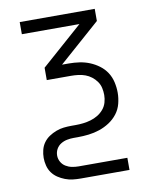

<svg xmlns="http://www.w3.org/2000/svg" viewBox="-83 -581 666 857"><g transform="rotate(-10 250.0 -152.5)"><path d="M434 215H213Q195 215 177.5 213Q160 211 143 204.5Q126 198 111 188Q96 178 85.5 163.5Q75 149 70.5 131Q66 113 66 96Q66 78 70.5 60Q75 42 85.5 27.5Q96 13 111 3Q126 -7 143 -13.5Q160 -20 177.5 -22Q195 -24 213 -24H232Q249 -24 266.5 -26Q284 -28 301 -33Q318 -38 333 -47Q348 -56 359.5 -69.5Q371 -83 376 -100Q381 -117 381 -134Q381 -150 377.5 -166Q374 -182 364.5 -195.5Q355 -209 342 -219Q329 -229 314 -234.5Q299 -240 282.5 -242Q266 -244 250 -244H140V-300L327 -465H66V-520H406V-465L219 -300H250Q274 -300 298 -296.5Q322 -293 344 -284Q366 -275 385.5 -260.5Q405 -246 418 -226Q431 -206 436.5 -182Q442 -158 442 -134Q442 -109 435.5 -84Q429 -59 413.5 -39Q398 -19 376.5 -5Q355 9 331 17Q307 25 282 28Q257 31 232 31H213Q198 31 183 34Q168 37 155 45Q142 53 134.5 66.5Q127 80 127 96Q127 111 134.5 124.5Q142 138 155 146Q168 154 183 157Q198 160 213 160H434Z"/></g></svg>

Font: Iosevka Fixed Light
Style: Regular
Weight: 300
Monospace: yes
Designer: Belleve Invis
Foundry: Belleve Invis
Version: Version 32.3.0